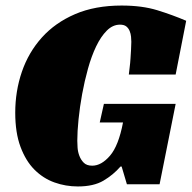

<svg xmlns="http://www.w3.org/2000/svg" viewBox="-20 -665 692 693"><path d="M355 -290H614L556 0H438L419 -64H415Q389 -34 353.5 -13Q318 8 261 8Q217 8 176.5 -6.5Q136 -21 104.5 -52.5Q73 -84 54 -135Q35 -186 35 -258Q35 -336 59 -406Q83 -476 131 -529.5Q179 -583 251 -614Q323 -645 419 -645Q493 -645 548 -628Q603 -611 652 -590L614 -396H445Q446 -407 448 -422Q450 -437 451 -453.5Q452 -470 453 -486Q454 -502 454 -514Q454 -522 453 -532.5Q452 -543 448 -553Q444 -563 436 -569.5Q428 -576 413 -576Q387 -576 365.5 -554.5Q344 -533 327 -497.5Q310 -462 297.5 -417Q285 -372 276.5 -325.5Q268 -279 263.5 -234.5Q259 -190 259 -157Q259 -147 260 -132Q261 -117 266.5 -102.5Q272 -88 282.5 -77.5Q293 -67 313 -67Q346 -67 377 -103Q408 -139 424 -223H340Z"/></svg>

Font: Racing Sans One
Style: Regular
Weight: 400
Designer: Pablo Impallari, Rodrigo Fuenzalida
Foundry: Pablo Impallari, Rodrigo Fuenzalida
Version: Version 1.001; ttfautohint (v0.8) -G 200 -r 50